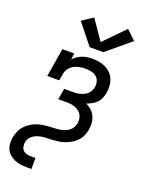

<svg xmlns="http://www.w3.org/2000/svg" viewBox="-180 -860 858 1146"><g transform="rotate(20 249.5 -286.5)"><path d="M141 205Q121 205 101.5 202.5Q82 200 64.5 192.5Q47 185 32.5 173Q18 161 9.5 144Q1 127 -0.5 107Q-2 87 1 68Q5 46 14 25.5Q23 5 39 -12Q55 -29 75 -40.5Q95 -52 116.5 -58.5Q138 -65 159.5 -67Q181 -69 202 -70H203Q217 -71 230.5 -71.5Q244 -72 257.5 -75Q271 -78 284.5 -83.5Q298 -89 309.5 -98Q321 -107 327.5 -120Q334 -133 337 -146Q339 -160 337 -174Q335 -188 328.5 -199.5Q322 -211 311.5 -219Q301 -227 288.5 -232Q276 -237 262 -239Q248 -241 234 -241H179L191 -311H245Q257 -311 269 -312Q281 -313 293 -316.5Q305 -320 316.5 -325.5Q328 -331 337.5 -340Q347 -349 352.5 -360.5Q358 -372 360 -384Q363 -403 358 -420.5Q353 -438 339.5 -449Q326 -460 308 -464Q290 -468 271 -468Q253 -468 234.5 -465Q216 -462 198.5 -453Q181 -444 169 -428Q157 -412 154 -394L146 -349H70L100 -530H176L170 -490Q181 -503 195.5 -512.5Q210 -522 225.5 -528Q241 -534 257.5 -536Q274 -538 289 -538Q312 -538 333.5 -534Q355 -530 374 -520.5Q393 -511 407.5 -496Q422 -481 430 -461.5Q438 -442 439.5 -420Q441 -398 437 -376Q434 -359 427.5 -342Q421 -325 408 -311.5Q395 -298 378.5 -289Q362 -280 345 -274Q364 -265 379.5 -251Q395 -237 404 -218Q413 -199 415 -177Q417 -155 413 -134Q410 -117 404 -100Q398 -83 386.5 -68.5Q375 -54 360.5 -43Q346 -32 329.5 -24Q313 -16 296 -11Q279 -6 261.5 -4Q244 -2 227 -1Q210 0 192.5 0.5Q175 1 158 4Q141 7 124.5 14.5Q108 22 95.5 36Q83 50 80 67Q78 81 80.5 95Q83 109 92 118.5Q101 128 114 131.5Q127 135 141 135H171V205ZM249 -597 145 -727 214 -773 300 -648 427 -778 486 -722 336 -597Z"/></g></svg>

Font: Iosevka Slab Oblique
Style: Regular
Weight: 400
Italic angle: -9°
Monospace: yes
Designer: Belleve Invis
Foundry: Belleve Invis
Version: Version 11.1.1; ttfautohint (v1.8.3)